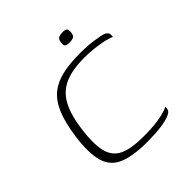

<svg xmlns="http://www.w3.org/2000/svg" viewBox="-148 -607 713 713"><g transform="rotate(-45 208.5 -250.5)"><path d="M222 5Q150 5 107.5 -12Q65 -29 51.5 -73.5Q38 -118 49 -199Q58 -263 75 -303Q92 -343 119 -365Q146 -387 185.5 -396Q225 -405 280 -405Q306 -405 327.5 -403Q349 -401 375 -396Q389 -394 397 -389.5Q405 -385 407.5 -379Q410 -373 408 -361Q397 -367 374 -372Q351 -377 325.5 -379.5Q300 -382 279 -382Q215 -382 175.5 -364.5Q136 -347 114.5 -307.5Q93 -268 84 -200Q75 -132 84.5 -92Q94 -52 128 -35.5Q162 -19 228 -19Q259 -19 284.5 -21.5Q310 -24 330 -29Q350 -34 363 -40L361 -27Q359 -17 341.5 -10Q324 -3 294 1Q264 5 222 5ZM281 -460Q269 -460 262 -463.5Q255 -467 257 -482Q259 -499 268 -502.5Q277 -506 288 -506Q300 -506 306 -502Q312 -498 310 -482Q308 -467 300 -463.5Q292 -460 281 -460Z"/></g></svg>

Font: Genos Thin ExtraLight
Style: Italic
Weight: 250
Italic angle: -8°
Version: Version 1.010